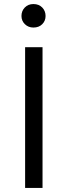

<svg xmlns="http://www.w3.org/2000/svg" viewBox="-20 -928 334 948"><path d="M145 -908Q172 -908 188.5 -891Q205 -874 205 -849Q205 -825 188.5 -808.5Q172 -792 145 -792Q120 -792 103 -808.5Q86 -825 86 -849Q86 -874 102.5 -891Q119 -908 145 -908ZM190 -695V0H104V-695Z"/></svg>

Font: Sedus Text
Style: Regular
Weight: 400
Designer: TypeMates
Foundry: TypeMates, Runge Thomsen GbR
Version: Version 4.202;PS 004.202;hotconv 1.0.88;makeotf.lib2.5.64775